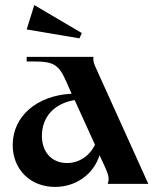

<svg xmlns="http://www.w3.org/2000/svg" viewBox="-20 -724 615 756"><path d="M404 0H564L356 -460C348 -479 346 -488 348 -500H85V-482H112C191 -482 211 -470 240 -405L262 -355C126 -348 30 -267 30 -153C30 -57 99 12 197 12C280 12 349 -39 372 -113L395 -63C408 -34 411 -19 404 0ZM293 -573 302 -594 115 -704 85 -608ZM145 -189C145 -265 195 -317 274 -330L354 -154C333 -110 291 -82 244 -82C185 -82 145 -124 145 -189Z"/></svg>

Font: Sinistre
Style: Bold
Weight: 700
Designer: Jules Durand
Foundry: Collletttivo
Version: Version 69.420;Glyphs 3.2 (3217)